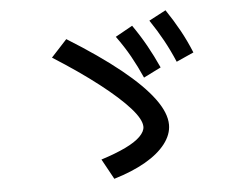

<svg xmlns="http://www.w3.org/2000/svg" viewBox="-52 -829 1103 860"><g transform="rotate(-5 500.0 -399.0)"><path d="M378 -124Q444 -145 488.5 -166.5Q533 -188 555.5 -210.5Q578 -233 578 -254Q578 -287 531.5 -339Q485 -391 399.5 -457.5Q314 -524 197 -598L268 -675Q410 -587 504 -511Q598 -435 645.5 -370.5Q693 -306 693 -253Q693 -209 661 -167.5Q629 -126 570 -92Q511 -58 428 -33ZM600 -473Q577 -525 551 -571.5Q525 -618 490 -666L567 -709Q601 -660 627.5 -612.5Q654 -565 678 -512ZM752 -531Q730 -583 704.5 -629.5Q679 -676 646 -725L722 -765Q755 -716 781.5 -668Q808 -620 830 -566Z"/></g></svg>

Font: M PLUS 1 Code Medium
Style: Regular
Weight: 500
Designer: Coji Morishita
Foundry: UNDERFOREST DESIGN
Version: Version 1.002